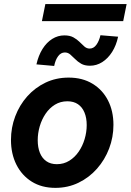

<svg xmlns="http://www.w3.org/2000/svg" viewBox="-20 -910 639 938"><path d="M250.5 7.8Q183.8 7.8 135.2 -22.5Q86.6 -52.9 60.1 -105.7Q33.6 -158.6 33.6 -226.4Q33.6 -286.8 54.4 -341.6Q75.1 -396.4 112.9 -439Q150.8 -481.6 202.3 -506.3Q253.9 -530.9 315.5 -530.9Q382.5 -530.9 431.6 -501.2Q480.8 -471.6 507.5 -419.6Q534.2 -367.7 534.2 -300Q534.2 -239.7 513.2 -184.5Q492.1 -129.2 453.9 -85.9Q415.7 -42.6 363.8 -17.4Q311.9 7.8 250.5 7.8ZM257.8 -107.9Q291.3 -107.9 318.3 -124.6Q345.4 -141.3 364.4 -169Q383.5 -196.8 393.5 -230.7Q403.6 -264.7 403.6 -298.9Q403.6 -334.1 392.7 -360.3Q381.9 -386.6 360.9 -400.9Q339.9 -415.2 309.2 -415.2Q275.2 -415.2 248.3 -398.6Q221.4 -382 202.7 -354.3Q184 -326.6 174.1 -292.9Q164.3 -259.1 164.3 -224.9Q164.3 -189.7 174.9 -163.3Q185.6 -136.9 206.5 -122.4Q227.3 -107.9 257.8 -107.9ZM244.7 -587.8 158 -595.5Q167.8 -639 187.7 -670.9Q207.7 -702.7 235.2 -719.9Q262.7 -737.1 294.4 -737.1Q321.4 -737.1 338.9 -727.3Q356.3 -717.6 368.9 -704.9Q381.4 -692.2 392.6 -682.5Q403.9 -672.7 418.1 -672.7Q437.6 -672.7 451.1 -691.5Q464.5 -710.2 470.7 -737.9L557 -730.7Q548 -688.2 527.7 -656.2Q507.3 -624.2 479.4 -606.5Q451.5 -588.9 419.6 -588.9Q393.5 -588.9 376.5 -598.7Q359.5 -608.6 347.2 -621.3Q334.8 -633.9 323.2 -643.8Q311.7 -653.7 296.9 -653.7Q277.5 -653.7 264 -635.5Q250.5 -617.3 244.7 -587.8ZM184.8 -806.9 201.6 -890.1H598.6L581.9 -806.9Z"/></svg>

Font: Reddit Sans
Style: Italic
Weight: 400
Italic angle: -11.25°
Designer: Stephen Hutchings
Version: Version 1.013